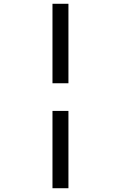

<svg xmlns="http://www.w3.org/2000/svg" viewBox="-20 -870 640 1017"><path d="M258 -429V-850H342.5V-429ZM258 127V-282.5H342.5V127Z"/></svg>

Font: Spline Sans Mono
Style: Regular
Weight: 400
Monospace: yes
Designer: Eben Sorkin, Mirko Velimirovic
Foundry: Sorkin Type
Version: Version 1.004